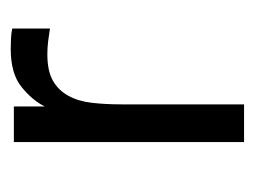

<svg xmlns="http://www.w3.org/2000/svg" viewBox="-80 -406 486 367"><g transform="rotate(-90 163.5 -223.0)"><path d="M253 -446Q261 -446 272.5 -445.5Q284 -445 292 -443V-371Q280 -373 267.5 -374.5Q255 -376 243 -376Q211 -376 192.5 -365.5Q174 -355 163.5 -336Q153 -317 150 -291Q147 -265 147 -234V0H75V-440H143V-381Q155 -405 180.5 -425.5Q206 -446 253 -446Z"/></g></svg>

Font: Tilda Sans
Style: Regular
Weight: 400
Designer: ParaType Ltd
Foundry: ParaType Ltd
Version: Version 1.009